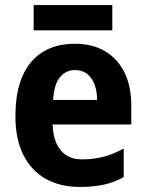

<svg xmlns="http://www.w3.org/2000/svg" viewBox="-20 -729 577 759"><path d="M275 -556Q346 -556 395.5 -526.5Q445 -497 472 -442.5Q499 -388 499 -310V-237H188Q190 -172 219.5 -135.5Q249 -99 305 -99Q349 -99 388 -109Q427 -119 469 -142V-29Q434 -9 392.5 0.5Q351 10 296 10Q217 10 160 -22.5Q103 -55 72 -117Q41 -179 41 -269Q41 -366 69.5 -429.5Q98 -493 150.5 -524.5Q203 -556 275 -556ZM276 -452Q241 -452 217.5 -424.5Q194 -397 190 -334H364Q364 -366 354.5 -393Q345 -420 325.5 -436Q306 -452 276 -452ZM424 -709V-609H113V-709Z"/></svg>

Font: Noto Sans Bengali SemiCondensed
Style: Bold
Weight: 700
Width: 4
Designer: Jelle Bosma - Monotype Design Team
Foundry: Monotype Imaging Inc.
Version: Version 2.003